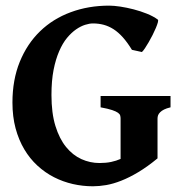

<svg xmlns="http://www.w3.org/2000/svg" viewBox="-20 -650 647 685"><path d="M543 -580.1Q545.4 -578.1 543.2 -570.1Q541 -562 536.1 -550.3Q531.2 -538.6 524.4 -525.1Q517.6 -511.7 510.5 -499.5Q503.4 -487.3 497.1 -477.8Q490.7 -468.3 486.3 -464.4L450.7 -472.2Q434.6 -498.5 418.5 -516.6Q402.3 -534.7 385.3 -545.7Q368.2 -556.6 350.1 -561.5Q332 -566.4 311.5 -566.4Q299.3 -566.4 283.7 -561.5Q268.1 -556.6 251.5 -545.2Q234.9 -533.7 219.2 -514.9Q203.6 -496.1 191.2 -467.5Q178.7 -439 171.1 -400.4Q163.6 -361.8 163.6 -311Q163.6 -246.6 177.7 -200.7Q191.9 -154.8 215.8 -125.5Q239.7 -96.2 270.5 -82.3Q301.3 -68.4 335 -68.4Q358.4 -68.4 376.7 -72.3Q395 -76.2 410.2 -83V-227.1Q410.2 -232.4 408.9 -237.5Q407.7 -242.7 401.1 -247.6Q394.5 -252.4 380.1 -257.3Q365.7 -262.2 338.9 -267.1V-307.6H588.4V-267.1Q574.2 -263.7 565.4 -259.3Q556.6 -254.9 551.3 -249.5Q545.9 -244.1 543.9 -238.5Q542 -232.9 542 -227.1V-85Q505.9 -55.2 473.6 -35.9Q441.4 -16.6 412.8 -5.4Q384.3 5.9 358.9 10.3Q333.5 14.6 311.5 14.6Q275.4 14.6 240 6.6Q204.6 -1.5 172.6 -17.8Q140.6 -34.2 113.5 -59.1Q86.4 -84 66.7 -117.2Q46.9 -150.4 35.6 -192.1Q24.4 -233.9 24.4 -284.2Q24.4 -365.2 50.5 -429.4Q76.7 -493.7 122.8 -538.3Q168.9 -583 232.2 -606.4Q295.4 -629.9 369.6 -629.9Q385.7 -629.9 408.9 -626.5Q432.1 -623 456.5 -616.7Q481 -610.4 504.2 -601.1Q527.3 -591.8 543 -580.1Z"/></svg>

Font: Gentium Book Basic
Style: Bold
Weight: 700
Designer: J. Victor Gaultney and Annie Olsen
Foundry: SIL International
Version: Version 1.102; 2013; Maintenance release